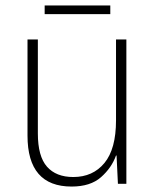

<svg xmlns="http://www.w3.org/2000/svg" viewBox="-20 -675 570 705"><path d="M243 10Q81 10 81 -177V-530H119V-185Q119 -101 152.5 -63Q186 -25 249 -25Q321 -25 363.5 -76.5Q406 -128 406 -233V-530H444V0H413L408 -104H406Q390 -59 351 -24.5Q312 10 243 10ZM144 -623V-655H385V-623Z"/></svg>

Font: Noto Sans Mono Condensed ExtraLight
Style: Regular
Weight: 200
Width: 3
Designer: Monotype Design Team
Foundry: Monotype Imaging Inc.
Version: Version 2.014; ttfautohint (v1.8.4.7-5d5b)